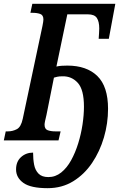

<svg xmlns="http://www.w3.org/2000/svg" viewBox="-38 -734 630 1004"><path d="M211 250Q123 250 84.5 222.5Q46 195 46 152Q46 111 72 87.5Q98 64 135 64Q135 99 140.5 127.5Q146 156 163.5 174Q181 192 215 192Q252 192 282 168Q312 144 334 104Q356 64 371 15.5Q386 -33 393.5 -83Q401 -133 401 -176Q401 -265 369 -300.5Q337 -336 289 -335Q271 -335 261 -332.5Q251 -330 244 -328L205 -133Q200 -113 197.5 -100.5Q195 -88 195 -82Q195 -59 211.5 -53Q228 -47 252 -47H279L268 0H-18L-8 -47H3Q28 -47 50 -58.5Q72 -70 81 -113L184 -598Q189 -623 189 -632Q189 -655 172.5 -661Q156 -667 132 -667H121L131 -714H565L531 -531H478Q479 -546 480 -561Q481 -576 481 -585Q481 -621 468.5 -640Q456 -659 422 -659H314L257 -386Q270 -389 283.5 -390Q297 -391 314 -391Q415 -391 471 -336.5Q527 -282 527 -165Q527 -89 505.5 -15.5Q484 58 443.5 118Q403 178 344.5 214Q286 250 211 250Z"/></svg>

Font: Noto Serif ExtraCondensed SemiBold
Style: Italic
Weight: 600
Width: 2
Italic angle: -12°
Designer: Monotype Design Team
Foundry: Monotype Imaging Inc.
Version: Version 2.013